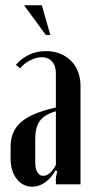

<svg xmlns="http://www.w3.org/2000/svg" viewBox="-20 -696 349 725"><path d="M20 -142Q20 -201 60 -235.5Q100 -270 191 -290V-419Q191 -448 176.5 -464Q162 -480 138 -480Q117 -480 93.5 -468Q70 -456 56 -438L40 -451Q59 -474 88 -488.5Q117 -503 154 -503Q183 -503 206.5 -493.5Q230 -484 247.5 -467Q265 -450 274.5 -425.5Q284 -401 284 -372V0H191V-25L196 -50L189 -52Q173 -23 150 -7Q127 9 102 9Q66 9 43 -20.5Q20 -50 20 -98ZM143 -32Q169 -32 191 -73V-276Q147 -263 130 -239Q113 -215 113 -170V-84Q113 -60 121 -46Q129 -32 143 -32ZM153 -564 71 -676H138L170 -564Z"/></svg>

Font: Moniqa Narrow Heading
Style: Bold
Weight: 700
Width: 4
Designer: Rajesh Rajput
Foundry: Rajesh Rajput
Version: Version 1.000